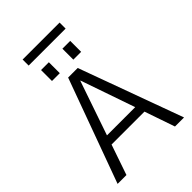

<svg xmlns="http://www.w3.org/2000/svg" viewBox="-290 -1150 1273 1273"><g transform="rotate(-45 346.0 -514.0)"><path d="M35.2 0 301.8 -730.5H391.6L658.2 0H573.2L500 -212.9H191.4L118.2 0ZM172.9 -971.7V-1028.3H519.5V-971.7ZM210 -790V-892.6H283.2V-790ZM212.9 -277.3H477.5L345.7 -658.2H343.8ZM410.2 -790V-892.6H483.4V-790Z"/></g></svg>

Font: GenEi M Gothic v2 Regular
Style: Regular
Weight: 400
Version: Version 2.0